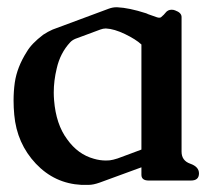

<svg xmlns="http://www.w3.org/2000/svg" viewBox="-20 -497 604 539"><path d="M377 -27.3 259.8 15.6Q241.7 22 229 22H208.5Q133.3 18.1 80.6 -37.6Q27.3 -94.2 20 -174.8Q18.1 -195.3 18.1 -214.8Q18.1 -240.7 21.5 -265.1Q27.8 -308.6 55.2 -351.6Q68.4 -374.5 101.1 -399.4Q113.3 -407.7 127.9 -414.1Q167.5 -428.7 206.8 -443.4Q246.1 -458 285.6 -472.7Q296.4 -476.6 306.2 -476.6H309.1Q342.3 -475.1 389.2 -460Q394 -458.5 395 -457.5Q404.8 -453.6 419.9 -448.7Q423.8 -447.3 427.2 -447.3Q430.2 -447.3 432.1 -448.7Q441.4 -456.5 444.8 -461.4Q451.2 -469.7 461.9 -469.7Q467.3 -469.7 471.7 -467.8Q489.7 -461.4 489.7 -449.2V-71.3Q489.7 -45.9 514.2 -37.4Q538.6 -28.8 538.6 -10.3Q538.6 9.8 516.1 9.8H397.5Q377 9.8 377 -6.3ZM377 -372.1Q361.3 -386.7 330.8 -401.4Q300.3 -416 277.8 -417H276.4Q269.5 -417 261.7 -414.1Q244.1 -407.7 226.8 -401.1Q209.5 -394.5 191.9 -388.2Q182.6 -384.3 177.2 -378.4Q148.9 -348.1 139.2 -304.7Q130.9 -270.5 130.9 -237.3Q130.9 -227.1 131.8 -215.8Q137.2 -147.9 168.5 -106Q198.7 -63.5 243.7 -51.3Q260.3 -46.4 277.3 -46.4Q282.7 -46.4 288.1 -46.9Q296.9 -47.9 310.1 -52.2Q321.3 -56.2 345.2 -65.2Q369.1 -74.2 377 -77.1Z"/></svg>

Font: Caudex
Style: Bold
Weight: 700
Version: Version 1.01